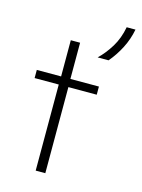

<svg xmlns="http://www.w3.org/2000/svg" viewBox="-104 -729 584 790"><g transform="rotate(15 187.5 -333.5)"><path d="M127.1 0V-366.7H24.3V-401.4H127.8V-555.6H167.4V-401.4H288.9V-366.7H168.1V0ZM252.8 -516Q281.2 -543.1 304.2 -580.6Q327.1 -618.1 336.1 -666.7H373.6Q365.3 -623.6 345.8 -585.8Q326.4 -547.9 299.3 -516Z"/></g></svg>

Font: Afacad Flux ExtraLight
Style: Regular
Weight: 250
Designer: Kristian Moeller
Foundry: Dicotype
Version: Version 1.100